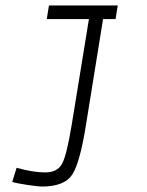

<svg xmlns="http://www.w3.org/2000/svg" viewBox="-20 -675 540 706"><path d="M359 -605 296 -215Q274 -77 246 -33.5Q218 10 137 11Q120 11 80.5 5Q41 -1 25 -6L41 -58Q102 -41 146 -41Q190 -41 207.5 -71.5Q225 -102 244 -218L307 -605H152L160 -655H413L405 -605Z"/></svg>

Font: TypoPRO Lekton
Style: Italic
Weight: 400
Italic angle: -9.3°
Designer: Paolo Mazzetti, Luciano Perondi, Raffaele Flato, Elena Papassissa, Emilio Macchia, Michela Povoleri, Tobias Seemiller, R
Version: Version 3.000